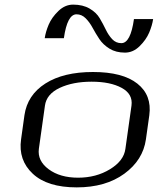

<svg xmlns="http://www.w3.org/2000/svg" viewBox="-20 -812 706 832"><path d="M523.4 -167 549.8 -354.5Q556.6 -404.3 507.3 -431.2Q458 -458 377 -458Q295.9 -458 238.8 -431.2Q181.6 -404.3 174.8 -354.5L148.4 -167Q141.6 -115.2 190.9 -78.6Q240.2 -42 318.4 -42Q396.5 -42 456.5 -78.6Q516.6 -115.2 523.4 -167ZM612.3 -208Q599.6 -118.2 518.6 -59.1Q437.5 0 312.5 0Q185.5 0 122.1 -59.1Q58.6 -118.2 71.3 -208L85.9 -312.5Q98.6 -400.4 176.8 -450.2Q254.9 -500 382.8 -500Q511.7 -500 575.2 -449.7Q638.7 -399.4 627 -312.5ZM643.6 -729.5Q639.6 -702.1 626.5 -670.9Q613.3 -639.6 585 -611.8Q556.6 -584 521.5 -584Q482.4 -584 454.6 -601.1Q426.8 -618.2 410.6 -642.6Q394.5 -667 381.3 -691.4Q368.2 -715.8 351.1 -732.9Q334 -750 311.5 -750Q271.5 -750 256.8 -646.5H173.8Q177.7 -673.8 190.9 -705.1Q204.1 -736.3 232.9 -764.2Q261.7 -792 296.9 -792Q338.9 -792 368.2 -774.9Q397.5 -757.8 412.1 -732.9Q426.8 -708 438.5 -683.6Q450.2 -659.2 466.3 -642.1Q482.4 -625 505.9 -625Q545.9 -625 560.5 -729.5Z"/></svg>

Font: okolaks
Style: RegularItalic
Weight: 500
Italic angle: -8°
Version: Version 000.6.0